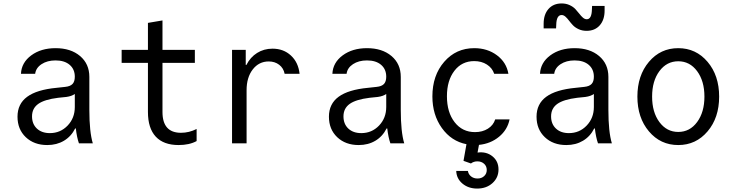

<svg xmlns="http://www.w3.org/2000/svg" viewBox="-20 -828 4237 1109"><path d="M412.1 -384.8Q412.1 -428.2 382.3 -453.6Q352.5 -479 300.8 -479Q252.9 -479 220.2 -457.5Q187.5 -436 183.1 -401.9H101.1Q104 -466.3 160.4 -508.1Q216.8 -549.8 300.8 -549.8Q388.7 -549.8 442.4 -504.4Q496.1 -459 496.1 -383.8V-192.9Q496.1 -66.4 516.1 0H436Q423.8 -34.7 418 -85.9H414.1Q391.1 -40 349.4 -15.1Q307.6 9.8 252.9 9.8Q176.8 9.8 128.9 -35.6Q81.1 -81.1 81.1 -153.8Q81.1 -228 137 -269Q192.9 -310.1 307.1 -320.8L356.9 -326.2Q385.7 -329.1 398.9 -343Q412.1 -356.9 412.1 -384.8ZM412.1 -285.2Q394.5 -272.5 363.8 -268.1L315.9 -263.2Q236.8 -253.4 200.9 -227.8Q165 -202.1 165 -155.8Q165 -111.8 193.1 -85.4Q221.2 -59.1 268.1 -59.1Q328.6 -59.1 370.4 -102.5Q412.1 -146 412.1 -210Z M918.5 -181.2Q918.5 -61 1025.4 -61Q1072.3 -61 1115.7 -83V-13.2Q1073.7 9.8 1011.7 9.8Q924.8 9.8 879.6 -38.8Q834.5 -87.4 834.5 -181.2V-464.8H682.6V-540H834.5V-695.8L918.5 -710V-540H1105.5V-464.8H918.5Z M1404.3 0H1320.3V-540H1399.4V-453.1H1403.3Q1425.8 -497.6 1465.1 -522.2Q1504.4 -546.9 1554.2 -546.9Q1617.7 -546.9 1660.4 -507.3Q1703.1 -467.8 1710.4 -401.9H1624Q1617.7 -434.6 1592.5 -453.9Q1567.4 -473.1 1532.2 -473.1Q1475.6 -473.1 1439.9 -427Q1404.3 -380.9 1404.3 -307.1Z M2210.9 -384.8Q2210.9 -428.2 2181.2 -453.6Q2151.4 -479 2099.6 -479Q2051.8 -479 2019 -457.5Q1986.3 -436 1981.9 -401.9H1899.9Q1902.8 -466.3 1959.2 -508.1Q2015.6 -549.8 2099.6 -549.8Q2187.5 -549.8 2241.2 -504.4Q2294.9 -459 2294.9 -383.8V-192.9Q2294.9 -66.4 2314.9 0H2234.9Q2222.7 -34.7 2216.8 -85.9H2212.9Q2189.9 -40 2148.2 -15.1Q2106.4 9.8 2051.8 9.8Q1975.6 9.8 1927.7 -35.6Q1879.9 -81.1 1879.9 -153.8Q1879.9 -228 1935.8 -269Q1991.7 -310.1 2106 -320.8L2155.8 -326.2Q2184.6 -329.1 2197.8 -343Q2210.9 -356.9 2210.9 -384.8ZM2210.9 -285.2Q2193.4 -272.5 2162.6 -268.1L2114.7 -263.2Q2035.6 -253.4 1999.8 -227.8Q1963.9 -202.1 1963.9 -155.8Q1963.9 -111.8 1991.9 -85.4Q2020 -59.1 2066.9 -59.1Q2127.4 -59.1 2169.2 -102.5Q2210.9 -146 2210.9 -210Z M2682.6 159.2Q2685.5 178.7 2700.9 190.9Q2716.3 203.1 2738.3 203.1Q2761.2 203.1 2776.4 189.2Q2791.5 175.3 2791.5 153.8Q2791.5 131.8 2776.1 117.9Q2760.7 104 2737.3 104Q2715.8 104 2700.2 116.2L2657.2 101.1L2674.3 4.9Q2586.9 -12.2 2532.2 -88.6Q2477.5 -165 2477.5 -271Q2477.5 -392.6 2545.9 -471.2Q2614.3 -549.8 2719.2 -549.8Q2795.4 -549.8 2850.3 -508.8Q2905.3 -467.8 2916.5 -401.9H2834.5Q2823.2 -435.5 2792.2 -455.3Q2761.2 -475.1 2719.2 -475.1Q2647.5 -475.1 2604.5 -418.9Q2561.5 -362.8 2561.5 -272Q2561.5 -179.2 2606 -122.1Q2650.4 -64.9 2723.6 -64.9Q2766.6 -64.9 2798.1 -84.7Q2829.6 -104.5 2840.3 -138.2H2923.3Q2911.1 -78.1 2862.5 -38.1Q2814 2 2746.6 8.8L2738.3 53.2Q2789.1 46.4 2824.2 74.7Q2859.4 103 2859.4 150.9Q2859.4 198.2 2824.5 229.7Q2789.6 261.2 2736.3 261.2Q2685.5 261.2 2651.1 232.4Q2616.7 203.6 2615.2 159.2Z M3410.2 -384.8Q3410.2 -428.2 3380.4 -453.6Q3350.6 -479 3298.8 -479Q3251 -479 3218.3 -457.5Q3185.5 -436 3181.2 -401.9H3099.1Q3102.1 -466.3 3158.4 -508.1Q3214.8 -549.8 3298.8 -549.8Q3386.7 -549.8 3440.4 -504.4Q3494.1 -459 3494.1 -383.8V-192.9Q3494.1 -66.4 3514.2 0H3434.1Q3421.9 -34.7 3416 -85.9H3412.1Q3389.2 -40 3347.4 -15.1Q3305.7 9.8 3251 9.8Q3174.8 9.8 3127 -35.6Q3079.1 -81.1 3079.1 -153.8Q3079.1 -228 3135 -269Q3190.9 -310.1 3305.2 -320.8L3355 -326.2Q3383.8 -329.1 3397 -343Q3410.2 -356.9 3410.2 -384.8ZM3410.2 -285.2Q3392.6 -272.5 3361.8 -268.1L3314 -263.2Q3234.9 -253.4 3199 -227.8Q3163.1 -202.1 3163.1 -155.8Q3163.1 -111.8 3191.2 -85.4Q3219.2 -59.1 3266.1 -59.1Q3326.7 -59.1 3368.4 -102.5Q3410.2 -146 3410.2 -210ZM3120.1 -664.1V-690.9Q3120.1 -744.6 3148.2 -776.4Q3176.3 -808.1 3224.1 -808.1Q3249.5 -808.1 3270 -798.6Q3290.5 -789.1 3303 -775.9Q3315.4 -762.7 3325.7 -749.3Q3335.9 -735.8 3346.7 -726.3Q3357.4 -716.8 3369.1 -716.8Q3397.5 -716.8 3398.9 -772.9L3399.9 -793.9H3472.2V-767.1Q3472.2 -713.4 3444.1 -681.6Q3416 -649.9 3368.2 -649.9Q3342.8 -649.9 3322.3 -659.4Q3301.8 -668.9 3289.3 -682.1Q3276.9 -695.3 3266.8 -708.7Q3256.8 -722.2 3246.1 -731.7Q3235.4 -741.2 3224.1 -741.2Q3194.3 -741.2 3192.9 -685.1L3191.9 -664.1Z M4066.9 -69.1Q4000 9.8 3897.5 9.8Q3794.9 9.8 3728.3 -69.1Q3661.6 -147.9 3661.6 -270Q3661.6 -392.1 3728.3 -470.9Q3794.9 -549.8 3897.5 -549.8Q4000 -549.8 4066.9 -470.9Q4133.8 -392.1 4133.8 -270Q4133.8 -147.9 4066.9 -69.1ZM3897.5 -65.9Q3964.4 -65.9 4006.6 -123Q4048.8 -180.2 4048.8 -270Q4048.8 -359.9 4006.6 -417Q3964.4 -474.1 3897.5 -474.1Q3831.1 -474.1 3788.8 -417.2Q3746.6 -360.4 3746.6 -270Q3746.6 -179.7 3788.8 -122.8Q3831.1 -65.9 3897.5 -65.9Z"/></svg>

Font: CommitMono
Style: Regular
Weight: 400
Monospace: yes
Designer: Eigil Nikolajsen
Foundry: Eigil Nikolajsen
Version: Version 1.143